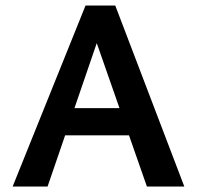

<svg xmlns="http://www.w3.org/2000/svg" viewBox="-20 -678 716 698"><path d="M514 0 307 -592H356L153 0H26L291 -658H399L650 0ZM143 -186 179 -285H463L516 -186Z"/></svg>

Font: Ysabeau Office
Style: Bold
Weight: 700
Designer: Christian Thalmann (Catharsis Fonts)
Version: Version 2.001;gftools[0.9.30]; featfreeze: tnum,lnum,ss02